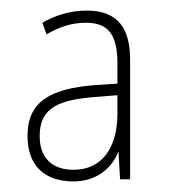

<svg xmlns="http://www.w3.org/2000/svg" viewBox="-20 -808 321 363"><path d="M144 -788C111 -788 83 -778 60 -765L68 -743C90 -756 114 -765 142 -765C183 -765 202 -745 202 -688V-650L158 -647C75 -640 32 -616 32 -551C32 -494 65 -465 119 -465C157 -465 190 -485 204 -522L207 -469H226V-695C226 -753 204 -788 144 -788ZM165 -625 202 -628V-593C202 -529 173 -487 119 -487C79 -487 55 -509 55 -551C55 -605 92 -620 165 -625Z"/></svg>

Font: Noto Sans Malayalam UI Condensed Thin
Style: Regular
Weight: 100
Width: 3
Designer: Jelle Bosma - Monotype Design Team
Foundry: Monotype Imaging Inc.
Version: Version 2.104